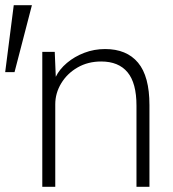

<svg xmlns="http://www.w3.org/2000/svg" viewBox="-50 -720 668 740"><path d="M-30 -442 3 -700H73L6 -442ZM113 0V-520H161L165 -424Q179 -453 208 -477.5Q237 -502 275 -516.5Q313 -531 355 -531Q438 -531 482 -478.5Q526 -426 526 -315V0H476V-313Q476 -400 441.5 -441.5Q407 -483 340 -483Q289 -483 249 -460Q209 -437 186 -399Q163 -361 163 -318V0Z"/></svg>

Font: Lexend Deca ExtraLight
Style: Regular
Weight: 200
Designer: Bonnie Shaver-Troup, Thomas Jockin
Foundry: Lexend
Version: Version 1.008; ttfautohint (v1.8.4.7-5d5b)